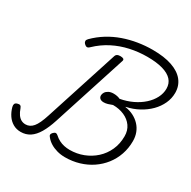

<svg xmlns="http://www.w3.org/2000/svg" viewBox="-268 -1549 1820 1828"><g transform="rotate(30 642.0 -635.0)"><path d="M680 16Q634 16 592.5 4.5Q551 -7 518.5 -27Q486 -47 465 -73Q450 -88 451 -100.5Q452 -113 465 -126Q479 -140 490.5 -140.5Q502 -141 514 -130Q538 -108 565 -94Q592 -80 622 -73.5Q652 -67 684 -67Q762 -67 832 -94Q902 -121 956.5 -170.5Q1011 -220 1042 -288.5Q1073 -357 1073 -441Q1073 -504 1041 -549.5Q1009 -595 953.5 -619.5Q898 -644 829 -644Q804 -634 781.5 -627.5Q759 -621 738 -621Q712 -621 697.5 -633Q683 -645 683 -666Q683 -683 694 -700.5Q705 -718 727 -729.5Q749 -741 781 -741Q802 -741 820.5 -737Q839 -733 853 -726Q925 -739 987 -768.5Q1049 -798 1095 -839.5Q1141 -881 1166.5 -930.5Q1192 -980 1192 -1032Q1192 -1089 1157.5 -1127Q1123 -1165 1054.5 -1185Q986 -1205 883 -1205Q788 -1205 696 -1185Q604 -1165 520.5 -1122.5Q437 -1080 366 -1012Q349 -995 335.5 -997Q322 -999 307 -1014Q296 -1026 295.5 -1039.5Q295 -1053 310 -1068Q367 -1125 435 -1167Q503 -1209 578.5 -1235.5Q654 -1262 734 -1275Q814 -1288 895 -1288Q1022 -1288 1108.5 -1258Q1195 -1228 1239.5 -1172Q1284 -1116 1284 -1039Q1284 -978 1258 -921.5Q1232 -865 1186 -818.5Q1140 -772 1077.5 -738Q1015 -704 942 -689L941 -686Q991 -679 1032 -658Q1073 -637 1103 -605Q1133 -573 1149 -531.5Q1165 -490 1165 -441Q1165 -362 1141 -292.5Q1117 -223 1073 -166.5Q1029 -110 968.5 -69Q908 -28 834.5 -6Q761 16 680 16ZM194 18Q147 18 109.5 -3.5Q72 -25 46.5 -62.5Q21 -100 8 -148Q3 -168 8 -180.5Q13 -193 31 -199Q52 -206 63.5 -200.5Q75 -195 81 -177Q94 -139 111.5 -114.5Q129 -90 150.5 -78.5Q172 -67 198 -67Q246 -67 280.5 -108Q315 -149 347 -250L607 -1055Q612 -1069 624 -1075.5Q636 -1082 658 -1082Q681 -1082 691.5 -1075Q702 -1068 697 -1052L436 -244Q408 -157 373.5 -98.5Q339 -40 295 -11Q251 18 194 18Z"/></g></svg>

Font: Playwrite NL
Style: Regular
Weight: 400
Designer: Veronika Burian, José Scaglione
Foundry: TypeTogether
Version: Version 1.002